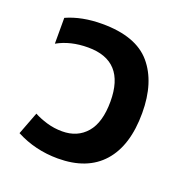

<svg xmlns="http://www.w3.org/2000/svg" viewBox="-103 -625 712 733"><g transform="rotate(20 253.0 -258.5)"><path d="M207 12Q326 12 388.5 -58.5Q451 -129 451 -261Q451 -386 390 -457.5Q329 -529 192 -529Q109 -529 47 -501V-396Q100 -426 172 -426Q322 -426 322 -261Q322 -176 285.5 -133.5Q249 -91 187 -91Q154 -91 124 -100Q94 -109 72 -121L37 -29Q115 12 207 12Z"/></g></svg>

Font: Noto Sans Thai UI Semi
Style: Regular
Weight: 600
Designer: Monotype Design Team
Foundry: Monotype Imaging Inc.
Version: Version 1.901